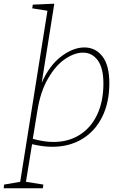

<svg xmlns="http://www.w3.org/2000/svg" viewBox="-76 -786 666 1036"><path d="M514 -337Q514 -233 475.5 -155.5Q437 -78 367.5 -36Q298 6 206 6Q156 6 97 -8L64 195L158 210L155 230H-56L-54 210L33 195L180 -728L98 -741L101 -761L217 -766L149 -339Q190 -433 254.5 -481.5Q319 -530 379 -530Q439 -530 476.5 -482Q514 -434 514 -337ZM101 -37Q161 -20 212 -20Q294 -20 355 -59Q416 -98 449 -169Q482 -240 482 -335Q482 -419 451.5 -460.5Q421 -502 372 -502Q326 -502 275 -467.5Q224 -433 183 -362Q142 -291 126 -190Z"/></svg>

Font: Bitter Pro ExtraLight
Style: Italic
Weight: 275
Italic angle: -9°
Designer: Sol Matas, and Bitter project Authors
Foundry: Sol Matas
Version: Version 1.010